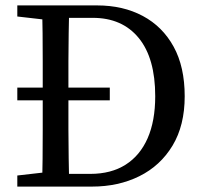

<svg xmlns="http://www.w3.org/2000/svg" viewBox="-20 -690 750 710"><path d="M386 -319H44V-366H386ZM44 0V-41L175 -56H185V0ZM135 0Q137 -51 137.5 -102.5Q138 -154 138 -209Q138 -264 138 -322V-359Q138 -411 138 -463Q138 -515 137.5 -567Q137 -619 135 -670H236Q235 -620 234 -568Q233 -516 233 -464Q233 -412 233 -359V-322Q233 -265 233 -210.5Q233 -156 234 -104Q235 -52 236 0ZM185 0V-47H314Q391 -47 444.5 -81Q498 -115 526 -179Q554 -243 554 -334Q554 -475 493 -549.5Q432 -624 323 -624H185V-670H339Q435 -670 508 -631Q581 -592 622 -517.5Q663 -443 663 -334Q663 -226 618 -151.5Q573 -77 495.5 -38.5Q418 0 320 0ZM44 -629V-670H185V-614H175Z"/></svg>

Font: Source Serif 4 Variable
Style: Regular
Weight: 400
Designer: Frank Grießhammer
Foundry: Adobe
Version: Version 4.005;hotconv 1.1.0;makeotfexe 2.6.0